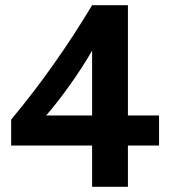

<svg xmlns="http://www.w3.org/2000/svg" viewBox="-20 -720 655 740"><path d="M593 -275H473V-700H335C241 -543 137 -396 23 -259V-159H335V0H473V-159H593ZM158 -275C215 -341 286 -439 335 -525V-275Z"/></svg>

Font: Gully SemiBold
Style: Regular
Weight: 600
Designer: jaikishan Patel
Foundry: MagicType
Version: Version 1.000;Glyphs 3.2 (3242)